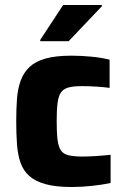

<svg xmlns="http://www.w3.org/2000/svg" viewBox="-20 -741 503 769"><path d="M267 8Q203 8 162 -3.5Q121 -15 97 -36.5Q73 -58 62 -90Q51 -122 48 -163.5Q45 -205 45 -255Q45 -304 48 -345Q51 -386 63 -418.5Q75 -451 98.5 -473Q122 -495 162.5 -506.5Q203 -518 266 -518Q306 -518 346.5 -514Q387 -510 419 -502V-389Q399 -392 367.5 -394Q336 -396 309 -396Q274 -396 254 -390.5Q234 -385 224 -370.5Q214 -356 210.5 -328Q207 -300 207 -255Q207 -210 210.5 -181.5Q214 -153 224 -138.5Q234 -124 255 -119Q276 -114 310 -114Q334 -114 364.5 -116Q395 -118 423 -121V-8Q390 -1 348 3.5Q306 8 267 8ZM141 -576V-581L233 -721H388V-716L255 -576Z"/></svg>

Font: Saira Thin
Style: Bold
Weight: 700
Version: Version 1.101